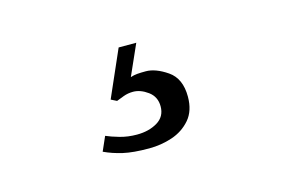

<svg xmlns="http://www.w3.org/2000/svg" viewBox="-41 -74 483 326"><g transform="rotate(-15 200.5 88.5)"><path d="M189 178Q161 178 143.5 174Q126 170 111 163L122 138Q131 142 145 146Q159 150 175 150Q196 150 211 141Q226 132 226 114Q226 97 213 87.5Q200 78 187 78Q178 78 170 81Q162 84 157 86L147 81L183 -1H214L190 53Q196 51 202 50.5Q208 50 217 50Q234 50 254.5 64Q275 78 275 110Q275 135 262 150Q249 165 229.5 171.5Q210 178 189 178Z"/></g></svg>

Font: Frank Ruhl Libre Light
Style: Regular
Weight: 300
Designer: Yanek Iontef
Foundry: Fontef
Version: Version 6.003;gftools[0.9.30]